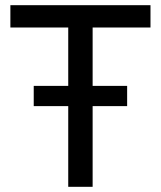

<svg xmlns="http://www.w3.org/2000/svg" viewBox="-20 -720 620 740"><path d="M243 -311H110V-389H243V-614H20V-700H560V-614H337V-389H470V-311H337V0H243Z"/></svg>

Font: PT Root UI Medium
Style: Regular
Weight: 500
Designer: Vitaly Kuzmin
Foundry: ParaType Ltd.
Version: Version 2.001G